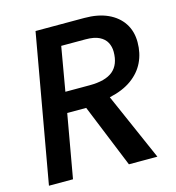

<svg xmlns="http://www.w3.org/2000/svg" viewBox="-105 -790 806 879"><g transform="rotate(-15 298.0 -350.0)"><path d="M19 0 143 -700H374Q439 -700 485 -679Q531 -658 556 -620Q581 -582 581 -530Q581 -478 560.5 -435.5Q540 -393 498.5 -363Q457 -333 393 -319L533 0H398L276 -300H186L133 0ZM203 -396H318Q393 -396 428.5 -425.5Q464 -455 464 -516Q464 -540 453.5 -560Q443 -580 419 -592Q395 -604 354 -604H239Z"/></g></svg>

Font: Rethink Sans SemiBold
Style: Italic
Weight: 600
Italic angle: -10°
Designer: The Rethink Sans project authors (Hans Thiessen). DM Sans designed by Colophon Foundry.
Foundry: Rethink Communications LLC
Version: Version 1.001